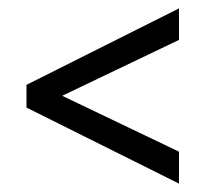

<svg xmlns="http://www.w3.org/2000/svg" viewBox="-20 -510 504 457"><path d="M43 -254V-308L406 -490V-415L128 -282L406 -149V-73Z"/></svg>

Font: Gemunu Libre Medium
Style: Regular
Weight: 500
Designer: Puspanada Ekanayake, Sola Matas, Pathum Egodawatta, Kosala Senevirathne
Foundry: mooniak
Version: Version 1.100